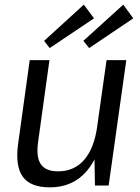

<svg xmlns="http://www.w3.org/2000/svg" viewBox="-20 -799 603 827"><path d="M144 -187Q135 -122 156 -91.5Q177 -61 230 -61Q300 -61 343 -111Q386 -161 399 -256L441 -323L432 -262Q413 -131 353 -61.5Q293 8 195 8Q111 8 78 -38Q45 -84 58 -179L108 -540H193ZM448 0H389L386 -165L439 -540H524ZM385 -720 194 -592 170 -623 341 -779ZM554 -720 364 -592 339 -623 511 -779Z"/></svg>

Font: Pathway Extreme SemiCondensed
Style: Italic
Weight: 400
Width: 4
Italic angle: -8°
Version: Version 1.001;gftools[0.9.26]